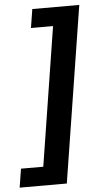

<svg xmlns="http://www.w3.org/2000/svg" viewBox="-115 -743 529 961"><g transform="rotate(-5 149.0 -262.5)"><path d="M-56 180 -41 86H71L181 -611H70L85 -705H321L181 180Z"/></g></svg>

Font: Nunito Sans 12pt ExtraLight 12pt
Style: Bold Italic
Weight: 700
Italic angle: -9°
Version: Version 3.101;gftools[0.9.27]